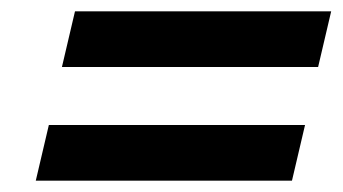

<svg xmlns="http://www.w3.org/2000/svg" viewBox="-20 -540 603 338"><path d="M89 -422 112 -520H563L540 -422ZM43 -222 66 -320H517L494 -222Z"/></svg>

Font: Instrument Sans Condensed
Style: Bold Italic
Weight: 700
Width: 3
Italic angle: -13°
Designer: Rodrigo Fuenzalida
Foundry: fragTYPE
Version: Version 1.000;gftools[0.9.28]